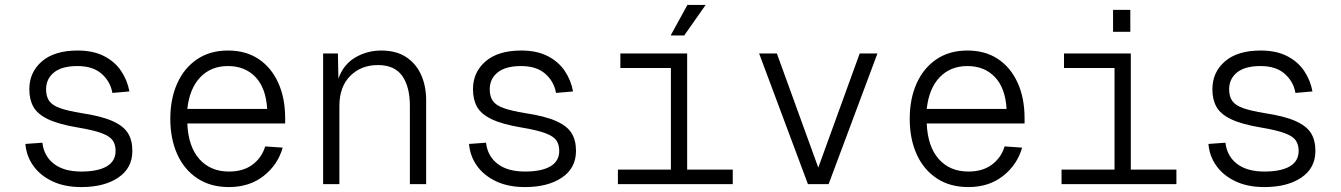

<svg xmlns="http://www.w3.org/2000/svg" viewBox="-20 -747 5440 779"><path d="M310 12Q242 12 192.5 -11.5Q143 -35 115 -74.5Q87 -114 83 -163L152 -168Q158 -114 198.5 -82.5Q239 -51 310 -51Q377 -51 413 -72Q449 -93 449 -135Q449 -160 437.5 -177Q426 -194 393 -206.5Q360 -219 294 -230Q217 -243 174.5 -263.5Q132 -284 115.5 -313.5Q99 -343 99 -385Q99 -454 150 -498Q201 -542 295 -542Q358 -542 402 -519.5Q446 -497 471.5 -459Q497 -421 505 -376L436 -370Q428 -416 392.5 -447.5Q357 -479 294 -479Q231 -479 199 -453Q167 -427 167 -385Q167 -355 180 -337Q193 -319 224.5 -308Q256 -297 311 -288Q391 -276 436 -256Q481 -236 499 -207Q517 -178 517 -135Q517 -65 460 -26.5Q403 12 310 12Z M909 12Q834 12 780.5 -23.5Q727 -59 699 -121.5Q671 -184 671 -265Q671 -346 699 -408.5Q727 -471 779.5 -506.5Q832 -542 905 -542Q977 -542 1028.5 -508Q1080 -474 1108.5 -412Q1137 -350 1137 -267V-246H740Q744 -152 789 -101.5Q834 -51 909 -51Q967 -51 1004.5 -79Q1042 -107 1056 -153L1127 -148Q1107 -78 1049.5 -33Q992 12 909 12ZM740 -305H1064Q1059 -390 1016.5 -434.5Q974 -479 905 -479Q836 -479 792.5 -433.5Q749 -388 740 -305Z M1291 0V-530H1351L1353 -428Q1373 -485 1421 -513.5Q1469 -542 1527 -542Q1588 -542 1628.5 -515Q1669 -488 1689 -442.5Q1709 -397 1709 -341V0H1643V-317Q1643 -395 1612 -439Q1581 -483 1513 -483Q1445 -483 1401 -439Q1357 -395 1357 -317V0Z M2110 12Q2042 12 1992.5 -11.5Q1943 -35 1915 -74.5Q1887 -114 1883 -163L1952 -168Q1958 -114 1998.5 -82.5Q2039 -51 2110 -51Q2177 -51 2213 -72Q2249 -93 2249 -135Q2249 -160 2237.5 -177Q2226 -194 2193 -206.5Q2160 -219 2094 -230Q2017 -243 1974.5 -263.5Q1932 -284 1915.5 -313.5Q1899 -343 1899 -385Q1899 -454 1950 -498Q2001 -542 2095 -542Q2158 -542 2202 -519.5Q2246 -497 2271.5 -459Q2297 -421 2305 -376L2236 -370Q2228 -416 2192.5 -447.5Q2157 -479 2094 -479Q2031 -479 1999 -453Q1967 -427 1967 -385Q1967 -355 1980 -337Q1993 -319 2024.5 -308Q2056 -297 2111 -288Q2191 -276 2236 -256Q2281 -236 2299 -207Q2317 -178 2317 -135Q2317 -65 2260 -26.5Q2203 12 2110 12Z M2487 0V-59H2702V-471H2497V-530H2768V-59H2953V0ZM2701 -603 2769 -727H2843L2756 -603Z M3258 0 3060 -530H3132L3300 -67L3468 -530H3540L3342 0Z M3909 12Q3834 12 3780.5 -23.5Q3727 -59 3699 -121.5Q3671 -184 3671 -265Q3671 -346 3699 -408.5Q3727 -471 3779.5 -506.5Q3832 -542 3905 -542Q3977 -542 4028.5 -508Q4080 -474 4108.5 -412Q4137 -350 4137 -267V-246H3740Q3744 -152 3789 -101.5Q3834 -51 3909 -51Q3967 -51 4004.5 -79Q4042 -107 4056 -153L4127 -148Q4107 -78 4049.5 -33Q3992 12 3909 12ZM3740 -305H4064Q4059 -390 4016.5 -434.5Q3974 -479 3905 -479Q3836 -479 3792.5 -433.5Q3749 -388 3740 -305Z M4287 0V-59H4502V-471H4297V-530H4568V-59H4753V0ZM4496 -618V-707H4566V-618Z M5110 12Q5042 12 4992.5 -11.5Q4943 -35 4915 -74.5Q4887 -114 4883 -163L4952 -168Q4958 -114 4998.5 -82.5Q5039 -51 5110 -51Q5177 -51 5213 -72Q5249 -93 5249 -135Q5249 -160 5237.5 -177Q5226 -194 5193 -206.5Q5160 -219 5094 -230Q5017 -243 4974.5 -263.5Q4932 -284 4915.5 -313.5Q4899 -343 4899 -385Q4899 -454 4950 -498Q5001 -542 5095 -542Q5158 -542 5202 -519.5Q5246 -497 5271.5 -459Q5297 -421 5305 -376L5236 -370Q5228 -416 5192.5 -447.5Q5157 -479 5094 -479Q5031 -479 4999 -453Q4967 -427 4967 -385Q4967 -355 4980 -337Q4993 -319 5024.5 -308Q5056 -297 5111 -288Q5191 -276 5236 -256Q5281 -236 5299 -207Q5317 -178 5317 -135Q5317 -65 5260 -26.5Q5203 12 5110 12Z"/></svg>

Font: Geist Mono Light
Style: Regular
Weight: 300
Monospace: yes
Designer: Basement.studio, Andrés Briganti, Mateo Zaragoza
Foundry: Basement.studio, Vercel, Andrés Briganti, Guido Ferreyra, Mateo Zaragoza
Version: Version 1.500; ttfautohint (v1.8.4.7-5d5b)